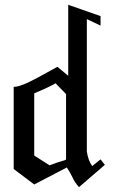

<svg xmlns="http://www.w3.org/2000/svg" viewBox="-20 -751 467 797"><path d="M415.3 -66.8 397.4 -89.5 362.6 -61.6Q345.8 -85.3 340.5 -122.1V-671.6L397.4 -644.7V-684.2L263.2 -731.1H262.1L263.2 -730V-436.3L218.4 -473.7Q170 -446.8 138.7 -430Q107.4 -413.2 87.9 -404.7Q68.4 -396.3 57.1 -393.4Q45.8 -390.5 36.8 -390.5V-49.5L122.1 14.7L257.4 -55.8Q265.3 -43.7 271.1 -33.7Q276.8 -23.7 281.6 -13.4Q286.3 -3.2 292.6 6.3Q298.9 15.8 307.9 25.8ZM254.2 -90.5 253.2 -89.5V-87.4Q237.4 -83.2 220.5 -77.4Q203.7 -71.6 185.8 -64.7L122.1 -105.3V-363.7Q184.7 -389.5 210.5 -405.3L254.2 -360.5Z"/></svg>

Font: MM Bagan
Style: Regular
Weight: 400
Designer: Khon Soe Zaw Thu
Version: Version 1.00 July 10, 2016, initial release